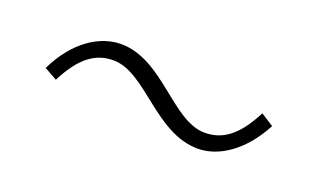

<svg xmlns="http://www.w3.org/2000/svg" viewBox="-33 -541 586 354"><g transform="rotate(20 260.5 -363.5)"><path d="M360 -297C401 -297 445 -326 475 -383L450 -399C423 -346 395 -329 362 -329C298 -329 245 -430 162 -430C120 -430 75 -401 46 -341L71 -327C98 -380 126 -397 159 -397C223 -397 276 -297 360 -297Z"/></g></svg>

Font: Noto Sans CJK SC Thin
Style: Regular
Weight: 100
Designer: Ryoko NISHIZUKA 西塚涼子 (kana, bopomofo & ideographs); Paul D. Hunt (Latin, Greek & Cyrillic); Sandoll Communications 산돌커뮤니
Foundry: Adobe
Version: Version 2.004;hotconv 1.0.118;makeotfexe 2.5.65603